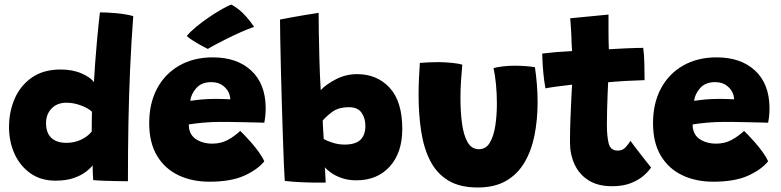

<svg xmlns="http://www.w3.org/2000/svg" viewBox="-20 -780 3375 830"><path d="M383 -1.5Q382 -11.5 381.2 -31.8Q380.5 -52 380.5 -65Q371.5 -53 351.5 -37.5Q331.5 -22 299 -10.5Q266.5 1 219.5 1Q157.5 1 112.5 -30.2Q67.5 -61.5 43.2 -114.2Q19 -167 19 -231.5Q19 -297 43.5 -353.5Q68 -410 117.8 -444.8Q167.5 -479.5 242.5 -479.5Q294.5 -479.5 333.5 -462.2Q372.5 -445 386 -424.5Q388 -461.5 391.5 -509.2Q395 -557 399.2 -603.2Q403.5 -649.5 407 -683.2Q410.5 -717 412 -726.5Q443.5 -726.5 484 -722.8Q524.5 -719 556 -710.5Q547.5 -596 542.5 -482.8Q537.5 -369.5 535.2 -249.8Q533 -130 533 3.5Q520.5 3.5 491.5 3Q462.5 2.5 431.8 1.5Q401 0.5 383 -1.5ZM267 -162.5Q301 -162.5 330 -176Q359 -189.5 376.5 -211.5Q376.5 -230.5 376.8 -257Q377 -283.5 377.5 -297Q361.5 -312.5 329.8 -324.2Q298 -336 268 -336Q227 -336 203 -311Q179 -286 179 -247.5Q179 -206 201.8 -184.2Q224.5 -162.5 267 -162.5Z M1122.5 -82.5Q1092.5 -46 1035 -20.2Q977.5 5.5 885.5 5.5Q809.5 5.5 750.8 -22.8Q692 -51 658.5 -107.2Q625 -163.5 625 -247.5Q625 -333.5 659 -397.2Q693 -461 755 -496.5Q817 -532 900 -532Q1004.5 -532 1065.8 -475.2Q1127 -418.5 1128.5 -316.5Q1129 -282 1122.5 -249.5Q1115 -250 1089 -250.5Q1063 -251 1031 -251.8Q999 -252.5 971.8 -252.8Q944.5 -253 933.5 -253Q892.5 -253 855.8 -249.5Q819 -246 796 -242Q796 -225.5 800.5 -213Q809 -187 836 -173Q863 -159 897 -159Q934 -159 963 -174.2Q992 -189.5 1018.5 -214Q1021.5 -211.5 1034.8 -198Q1048 -184.5 1065.5 -164.5Q1083 -144.5 1098.8 -122.8Q1114.5 -101 1122.5 -82.5ZM803 -344Q821.5 -347 849.2 -349.8Q877 -352.5 914 -352.5Q934 -352.5 951.2 -351.8Q968.5 -351 975.5 -350.5Q975.5 -359 972.5 -369.5Q966.5 -391.5 946 -408.2Q925.5 -425 893.5 -425Q850.5 -425 827.8 -398.2Q805 -371.5 803 -344ZM980.5 -760Q1007 -745.5 1027.5 -725.5Q1048 -705.5 1061 -688Q1074 -670.5 1078.5 -664Q1052.5 -655 1022 -641.5Q991.5 -628 962.5 -613.5Q933.5 -599 911 -587Q888.5 -575 878.5 -568.5Q872.5 -571 853.2 -581.5Q834 -592 814.2 -604.5Q794.5 -617 787.5 -624.5Q801.5 -642 827.5 -663.5Q853.5 -685 883.2 -705.2Q913 -725.5 939.5 -740.5Q966 -755.5 980.5 -760Z M1211 2Q1209.5 -18.5 1207.2 -70Q1205 -121.5 1202.8 -191.2Q1200.5 -261 1198.2 -337.5Q1196 -414 1194.2 -486Q1192.5 -558 1191.5 -613.5Q1190.5 -669 1190.5 -695.5Q1197.5 -697 1243.5 -705.5Q1289.5 -714 1357.5 -724.5Q1357.5 -694 1358.2 -640.2Q1359 -586.5 1360.8 -521.2Q1362.5 -456 1366.5 -390.5Q1390.5 -416 1433 -437.8Q1475.5 -459.5 1524 -459.5Q1610 -459.5 1664.5 -400.5Q1719 -341.5 1719 -222.5Q1719 -120 1665 -60.2Q1611 -0.5 1520.5 -0.5Q1485.5 -0.5 1457.5 -10.2Q1429.5 -20 1410.8 -33.5Q1392 -47 1384.5 -57Q1385 -47 1385.8 -32.5Q1386.5 -18 1387.2 -5.8Q1388 6.5 1388 9.5Q1339 10 1292.5 8.2Q1246 6.5 1211 2ZM1379.5 -179Q1391 -172 1416.5 -163.5Q1442 -155 1469.5 -155Q1516.5 -155 1538 -175.5Q1559.5 -196 1559.5 -236Q1559.5 -269 1543 -292.8Q1526.5 -316.5 1489 -316.5Q1442.5 -316.5 1415 -295.5Q1387.5 -274.5 1375 -258.5Q1375 -252 1376 -235.2Q1377 -218.5 1378 -201.8Q1379 -185 1379.5 -179Z M2113.5 -485.5Q2127.5 -490 2153.8 -493Q2180 -496 2205.5 -496Q2226 -496 2251 -494.2Q2276 -492.5 2292.5 -489.5Q2298 -452 2301 -414Q2304 -376 2304 -339Q2304 -263 2290.8 -196Q2277.5 -129 2247.5 -78Q2217.5 -27 2167.8 1.8Q2118 30.5 2045 30.5Q1967.5 30.5 1917.8 0.2Q1868 -30 1840 -84.5Q1812 -139 1800.8 -212Q1789.5 -285 1789.5 -370.5Q1789.5 -403.5 1791 -438.2Q1792.5 -473 1795 -508Q1810 -509.5 1833.8 -510.5Q1857.5 -511.5 1877 -511.5Q1905.5 -511 1933.8 -508.2Q1962 -505.5 1978.5 -500.5Q1975.5 -470 1973 -432.2Q1970.5 -394.5 1970.5 -355.5Q1970.5 -297 1977.2 -246.5Q1984 -196 2001.2 -165.5Q2018.5 -135 2050.5 -135Q2080.5 -135 2097.2 -162.8Q2114 -190.5 2121 -235.5Q2128 -280.5 2128 -332.5Q2128 -375.5 2124 -416.5Q2120 -457.5 2113.5 -485.5Z M2794.5 -56Q2784 -39.5 2762.2 -20.5Q2740.5 -1.5 2706.8 11.8Q2673 25 2626 25Q2564 25 2523.8 -0.8Q2483.5 -26.5 2463.8 -69.5Q2444 -112.5 2444 -165Q2444 -212.5 2445.8 -263Q2447.5 -313.5 2449.8 -354.5Q2452 -395.5 2453 -414Q2417 -410 2384 -405.5Q2351 -401 2338 -398Q2332 -430 2329 -462.8Q2326 -495.5 2325 -519.2Q2324 -543 2324 -548.5Q2353 -552 2384.8 -554.8Q2416.5 -557.5 2453 -559.5Q2452 -569 2451 -593.2Q2450 -617.5 2449.5 -636Q2448.5 -654 2447.2 -672.2Q2446 -690.5 2445 -701L2610.5 -717Q2610.5 -711.5 2610.5 -691.5Q2610.5 -671.5 2610.5 -643Q2610.5 -627.5 2610.8 -607.8Q2611 -588 2612 -567Q2628.5 -568 2650.8 -569.2Q2673 -570.5 2686 -571Q2716.5 -572.5 2735.8 -572.8Q2755 -573 2760.5 -573Q2764.5 -545.5 2765.5 -505.2Q2766.5 -465 2766.5 -433.5Q2761.5 -433.5 2734.5 -432.2Q2707.5 -431 2682 -430Q2664 -429 2642.2 -427.2Q2620.5 -425.5 2609 -424.5Q2608 -408.5 2606.8 -376.2Q2605.5 -344 2604.5 -307.5Q2603.5 -271 2603.5 -241.5Q2603.5 -191.5 2611.2 -160.2Q2619 -129 2651 -129Q2671.5 -129 2684.5 -143.5Q2697.5 -158 2705.5 -171Q2713 -160.5 2726 -143.5Q2739 -126.5 2753 -108.5Q2767 -90.5 2778.5 -76Q2790 -61.5 2794.5 -56Z M3300.5 -82.5Q3270.5 -46 3213 -20.2Q3155.5 5.5 3063.5 5.5Q2987.5 5.5 2928.8 -22.8Q2870 -51 2836.5 -107.2Q2803 -163.5 2803 -247.5Q2803 -333.5 2837 -397.2Q2871 -461 2933 -496.5Q2995 -532 3078 -532Q3182.5 -532 3243.8 -475.2Q3305 -418.5 3306.5 -316.5Q3307 -282 3300.5 -249.5Q3293 -250 3267 -250.5Q3241 -251 3209 -251.8Q3177 -252.5 3149.8 -252.8Q3122.5 -253 3111.5 -253Q3070.5 -253 3033.8 -249.5Q2997 -246 2974 -242Q2974 -225.5 2978.5 -213Q2987 -187 3014 -173Q3041 -159 3075 -159Q3112 -159 3141 -174.2Q3170 -189.5 3196.5 -214Q3199.5 -211.5 3212.8 -198Q3226 -184.5 3243.5 -164.5Q3261 -144.5 3276.8 -122.8Q3292.5 -101 3300.5 -82.5ZM2981 -344Q2999.5 -347 3027.2 -349.8Q3055 -352.5 3092 -352.5Q3112 -352.5 3129.2 -351.8Q3146.5 -351 3153.5 -350.5Q3153.5 -359 3150.5 -369.5Q3144.5 -391.5 3124 -408.2Q3103.5 -425 3071.5 -425Q3028.5 -425 3005.8 -398.2Q2983 -371.5 2981 -344Z"/></svg>

Font: Grandstander ExtraBold
Style: Regular
Weight: 800
Designer: Tyler Finck
Foundry: Etcetera Type Co
Version: Version 1.200; ttfautohint (v1.8.3)